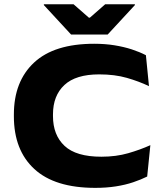

<svg xmlns="http://www.w3.org/2000/svg" viewBox="-20 -866 775 906"><path d="M429.5 20.5Q238.5 20.5 142 -68.5Q45.5 -157.5 45.5 -317V-325.5Q45.5 -482 140.8 -570.8Q236 -659.5 424.5 -659.5Q476.5 -659.5 520.8 -652.2Q565 -645 601.8 -633Q638.5 -621 668.5 -605.5L683 -459.5Q636 -482 578.8 -498.5Q521.5 -515 448 -515Q337.5 -515 283.8 -464.8Q230 -414.5 230 -326.5V-318Q230 -229 284.5 -177.8Q339 -126.5 458.5 -126.5Q527.5 -126.5 584.8 -143Q642 -159.5 689.5 -181L674.5 -33Q645.5 -18.5 608.5 -6Q571.5 6.5 526.8 13.5Q482 20.5 429.5 20.5ZM315.5 -703 187 -842V-846H327L399.5 -782.5H404L476.5 -846H616.5V-842L488 -703Z"/></svg>

Font: Anek Latin Expanded
Style: Bold
Weight: 700
Width: 7
Designer: Yesha Goshar
Foundry: Ek Type
Version: Version 1.003